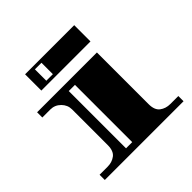

<svg xmlns="http://www.w3.org/2000/svg" viewBox="-190 -942 1119 1119"><g transform="rotate(-45 369.5 -382.0)"><path d="M60 0V-43H126Q163 -43 189.5 -63Q216 -83 216 -132V-426Q216 -462 189.5 -488.5Q163 -515 126 -515H60V-558H553V-132Q553 -83 579.5 -63Q606 -43 643 -43H709V0ZM278 -43H329V-515H278ZM167 -630V-764H572V-630ZM228 -650H282V-744H228Z"/></g></svg>

Font: Diplomata
Style: Regular
Weight: 400
Designer: Eduardo Rodriguez Tunni
Foundry: Eduardo Rodriguez Tunni
Version: Version 1.002; ttfautohint (v1.8.4.7-5d5b);gftools[0.9.23]